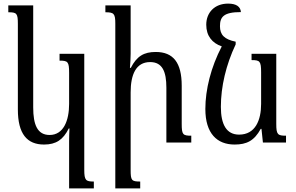

<svg xmlns="http://www.w3.org/2000/svg" viewBox="-20 -790 1638 1064"><path d="M363 254H500V216C456 216 447 210 447 151V-492H310V-454C356 -454 363 -448 363 -387V-214C363 -122 332 -42 255 -42C187 -42 164 -99 164 -195V-760H26V-722C73 -722 79 -716 79 -657V-183C79 -48 130 11 224 11C291 11 330 -16 361 -78H365C364 -56 363 -31 363 -8Z M1040 -38C993 -38 987 -44 987 -104V-315C987 -443 940 -502 843 -502C778 -502 738 -479 705 -414H700C702 -440 704 -466 704 -492V-760H564V-722C611 -722 619 -715 619 -659V254H757V216C709 216 704 210 704 152V-278C704 -376 733 -446 812 -446C880 -446 902 -393 902 -304V0H1040Z M1280 11C1347 11 1389 -10 1425 -76H1429L1437 0H1565V-38C1519 -38 1511 -44 1511 -103V-492H1374V-457C1420 -457 1427 -451 1427 -389V-214C1427 -124 1395 -44 1305 -44C1235 -44 1204 -100 1204 -198C1204 -309 1232 -430 1286 -544V-559C1223 -572 1199 -597 1199 -645C1199 -696 1219 -723 1315 -723C1313 -752 1291 -770 1244 -770C1169 -770 1123 -720 1123 -653C1123 -591 1156 -551 1209 -533C1149 -418 1118 -294 1118 -186C1118 -50 1183 11 1280 11Z"/></svg>

Font: Noto Serif Armenian SemiCondensed
Style: Regular
Weight: 400
Width: 4
Designer: Monotype Design Team
Foundry: Monotype Imaging Inc.
Version: Version 2.008